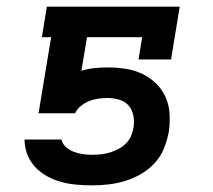

<svg xmlns="http://www.w3.org/2000/svg" viewBox="-20 -550 640 578"><path d="M258 8Q235 8 211.5 6Q188 4 165.5 -2Q143 -8 123.5 -18.5Q104 -29 88.5 -44.5Q73 -60 64 -81Q55 -102 54 -126V-130H165L166 -127Q170 -114 180.5 -105.5Q191 -97 203.5 -92.5Q216 -88 230 -86Q244 -84 258 -84Q271 -84 284.5 -85.5Q298 -87 311 -91Q324 -95 336.5 -101.5Q349 -108 359 -118Q369 -128 374.5 -140.5Q380 -153 382 -166Q385 -184 381.5 -202Q378 -220 367 -232.5Q356 -245 338.5 -250Q321 -255 303 -255Q290 -255 276 -253Q262 -251 249 -246Q236 -241 224 -231.5Q212 -222 206 -209H96L134 -438H106L121 -530H521L495 -371H397L408 -438H242L225 -337Q245 -343 264.5 -345Q284 -347 303 -347Q331 -347 357.5 -343Q384 -339 407.5 -328Q431 -317 449.5 -299Q468 -281 478.5 -257.5Q489 -234 490.5 -206.5Q492 -179 488 -152Q483 -127 473.5 -103Q464 -79 446 -59.5Q428 -40 405 -26.5Q382 -13 357.5 -5.5Q333 2 308 5Q283 8 258 8Z"/></svg>

Font: Iosevka Curly Slab SmBdExObl
Style: Regular
Weight: 600
Width: 7
Italic angle: -9°
Monospace: yes
Designer: Belleve Invis
Foundry: Belleve Invis
Version: Version 11.1.0; ttfautohint (v1.8.3)